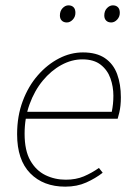

<svg xmlns="http://www.w3.org/2000/svg" viewBox="-20 -686 508 718"><path d="M224 12Q142 12 93 -38Q44 -88 44 -184Q44 -252 65 -308Q86 -364 121.5 -404.5Q157 -445 200.5 -467.5Q244 -490 290 -490Q341 -490 372.5 -468.5Q404 -447 418 -409Q432 -371 432 -322Q432 -306 430.5 -291.5Q429 -277 426 -264.5Q423 -252 420 -242H68L74 -268H398Q401 -283 402.5 -297.5Q404 -312 404 -328Q404 -362 393 -393Q382 -424 356.5 -444Q331 -464 288 -464Q248 -464 209.5 -443Q171 -422 140 -384.5Q109 -347 90.5 -296Q72 -245 72 -186Q72 -123 93.5 -85.5Q115 -48 150 -31Q185 -14 226 -14Q264 -14 293.5 -26.5Q323 -39 350 -58L364 -40Q337 -19 302.5 -3.5Q268 12 224 12ZM230 -602Q218 -602 211 -609Q204 -616 204 -628Q204 -645 214 -655.5Q224 -666 236 -666Q248 -666 255 -659Q262 -652 262 -638Q262 -623 252 -612.5Q242 -602 230 -602ZM396 -602Q384 -602 377 -609Q370 -616 370 -628Q370 -645 380 -655.5Q390 -666 402 -666Q414 -666 421 -659Q428 -652 428 -638Q428 -623 418 -612.5Q408 -602 396 -602Z"/></svg>

Font: Source Sans 3 VF
Style: Italic
Weight: 200
Italic angle: -11°
Designer: Paul D. Hunt
Foundry: Adobe Systems Incorporated
Version: Version 3.042;hotconv 1.0.118;makeotfexe 2.5.65603